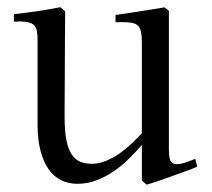

<svg xmlns="http://www.w3.org/2000/svg" viewBox="-20 -498 590 534"><path d="M301.3 -456.5Q310.1 -457.5 328.1 -460.2Q346.2 -462.9 366.5 -466.1Q386.7 -469.2 406 -472.4Q425.3 -475.6 437 -477.5Q439.5 -476.6 444.1 -472.7Q448.7 -468.8 449.7 -467.8V-100.1V-83Q449.7 -67.4 451.9 -57.6Q454.1 -47.9 460.9 -43.9Q467.8 -40 480 -42Q492.2 -43.9 511.7 -51.8Q514.2 -52.7 517.3 -54Q520.5 -55.2 522.9 -56.2L528.8 -34.7Q524.9 -32.7 513.9 -28.3Q502.9 -23.9 488.5 -18.8Q474.1 -13.7 458.3 -8.1Q442.4 -2.4 428 2.7Q413.6 7.8 402.6 11.2Q391.6 14.6 387.2 15.6L374.5 3.4V-94.7Q357.4 -75.2 337.6 -55.7Q317.9 -36.1 295.4 -21Q272.9 -5.9 247.8 3.7Q222.7 13.2 194.8 13.2Q170.9 13.2 150.6 3.4Q130.4 -6.3 115.7 -26.6Q101.1 -46.9 92.8 -78.1Q84.5 -109.4 84.5 -152.3V-385.3Q84.5 -401.9 82.5 -411.9Q80.6 -421.9 75.2 -427.5Q69.8 -433.1 60.1 -435.5Q50.3 -438 34.2 -438.5Q31.2 -438 26.4 -438Q21.5 -438 18.6 -438V-458.5Q31.7 -460 49.3 -462.2Q66.9 -464.4 85 -467Q103 -469.7 119.6 -472.7Q136.2 -475.6 147.9 -478Q148.9 -477.5 150.6 -475.8Q152.3 -474.1 154.5 -472.2Q156.7 -470.2 158.7 -468.5Q160.6 -466.8 161.1 -466.3Q161.1 -465.3 161.1 -453.6Q161.1 -441.9 160.9 -423.3Q160.6 -404.8 160.6 -380.6Q160.6 -356.4 160.4 -331.1Q160.2 -305.7 160.2 -280Q160.2 -254.4 159.9 -232.9Q159.7 -211.4 159.7 -195.3Q159.7 -179.2 159.7 -172.4Q159.7 -132.8 164.8 -107.7Q169.9 -82.5 179.7 -68.1Q189.5 -53.7 203.4 -48.1Q217.3 -42.5 234.9 -42.5Q254.9 -42.5 274.7 -50.5Q294.4 -58.6 312.3 -71Q330.1 -83.5 345.9 -98.6Q361.8 -113.8 374.5 -127.4V-378.9Q374.5 -397.5 372.3 -408.9Q370.1 -420.4 363.8 -426.5Q357.4 -432.6 346.2 -434.6Q335 -436.5 317.4 -436.5Q314.9 -436.5 309.8 -436.3Q304.7 -436 301.3 -436Z"/></svg>

Font: Varendra
Style: Regular
Weight: 400
Designer: Jacob Thomas
Foundry: Bangla Type Foundry
Version: Version 1.008